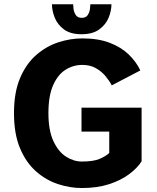

<svg xmlns="http://www.w3.org/2000/svg" viewBox="-20 -890 750 920"><path d="M658.5 -374V-117Q637.5 -84 598 -54.8Q558.5 -25.5 501.8 -7.2Q445 11 372.5 11Q315 11 257.5 -8Q200 -27 152.2 -69.2Q104.5 -111.5 75.8 -180Q47 -248.5 47 -348Q47 -447 76 -515.5Q105 -584 153 -626Q201 -668 258.8 -687Q316.5 -706 374.5 -706Q450.5 -706 505.5 -685Q560.5 -664 596.5 -629.2Q632.5 -594.5 652.5 -552.5L515.5 -481Q504.5 -502.5 485.5 -525.2Q466.5 -548 439.2 -563.5Q412 -579 374.5 -579Q331 -579 294 -555.8Q257 -532.5 234.5 -481.5Q212 -430.5 212 -348Q212 -265.5 235.8 -214.2Q259.5 -163 296.2 -139.5Q333 -116 372.5 -116Q427 -116 456.8 -128.5Q486.5 -141 503.5 -157V-259.5H370.5V-374ZM514 -869.5Q514 -838.5 500.5 -805.2Q487 -772 455.5 -749Q424 -726 370.5 -726Q317.5 -726 286.5 -749Q255.5 -772 242.2 -805.5Q229 -839 229 -869.5H330.5Q330.5 -864 332.2 -848.2Q334 -832.5 342.8 -818.5Q351.5 -804.5 371.5 -804.5Q392 -804.5 400.8 -818.5Q409.5 -832.5 411.2 -848.2Q413 -864 413 -869.5Z"/></svg>

Font: League Mono
Style: Bold
Weight: 700
Width: 6
Designer: Tyler Finck
Foundry: The League of Moveable Type / Tyler Finck
Version: Version 2.300;RELEASE